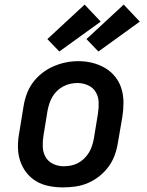

<svg xmlns="http://www.w3.org/2000/svg" viewBox="-20 -807 640 835"><path d="M254 8Q223 8 192.5 2Q162 -4 137 -19Q112 -34 94 -57.5Q76 -81 67 -109.5Q58 -138 58 -169.5Q58 -201 64 -232L82 -342Q86 -369 95.5 -396Q105 -423 122 -446.5Q139 -470 162.5 -488.5Q186 -507 212.5 -518.5Q239 -530 266 -535.5Q293 -541 321 -541Q353 -541 382.5 -533.5Q412 -526 437.5 -511Q463 -496 481.5 -472.5Q500 -449 508.5 -420.5Q517 -392 517 -360.5Q517 -329 512 -298L493 -188Q489 -161 479.5 -134Q470 -107 453 -83.5Q436 -60 413 -41.5Q390 -23 363.5 -11.5Q337 0 309 4Q281 8 254 8ZM256 -84Q272 -84 288 -87Q304 -90 318.5 -97.5Q333 -105 345.5 -117Q358 -129 366.5 -143Q375 -157 380 -172Q385 -187 388 -203L406 -313Q410 -338 409 -362.5Q408 -387 396.5 -406.5Q385 -426 363 -436Q341 -446 317 -446Q301 -446 285.5 -442.5Q270 -439 255.5 -431.5Q241 -424 229 -412.5Q217 -401 208.5 -387Q200 -373 195 -357.5Q190 -342 187 -327L169 -217Q165 -193 166 -168.5Q167 -144 178 -124.5Q189 -105 210.5 -94.5Q232 -84 256 -84Q256 -84 256 -84Q256 -84 256 -84ZM408 -583 356 -637 518 -787 588 -713ZM238 -583 186 -637 348 -787 418 -713Z"/></svg>

Font: Iosevka Slab SmBdExObl
Style: Regular
Weight: 600
Width: 7
Italic angle: -9°
Monospace: yes
Designer: Belleve Invis
Foundry: Belleve Invis
Version: Version 11.1.0; ttfautohint (v1.8.3)